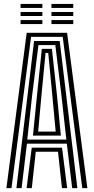

<svg xmlns="http://www.w3.org/2000/svg" viewBox="-20 -969 483 989"><path d="M13 0 117.5 -800H325.5L430 0H403.8L303 -779H140L39.2 0ZM117 0 143.5 -208.2H299.5L326 0H299.2L278.8 -187.5H164.2L143.8 0ZM64.5 0 155.5 -757.8H287.5L378.5 0H351.8L324.2 -229H118.8L91.2 0ZM120.5 -249.8H321.8L296.5 -477L265 -736.8H178L145.5 -477ZM149.8 -270.5 170.5 -477 195.5 -717.2H247.5L273.5 -477L293.5 -270.5ZM176.5 -291.2H266.8L249.5 -477L228.5 -696.2H214.5L193.5 -477ZM245 -928V-948.8H357.2V-928ZM86 -845V-865.8H198.2V-845ZM86 -886.5V-907.2H198.2V-886.5ZM86 -928V-948.8H198.2V-928ZM245 -845V-865.8H357.2V-845ZM245 -886.5V-907.2H357.2V-886.5Z"/></svg>

Font: Big Shoulders Inline Display Thin ExtraBold
Style: Regular
Weight: 800
Version: Version 2.002